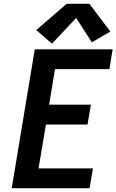

<svg xmlns="http://www.w3.org/2000/svg" viewBox="-20 -996 616 1016"><path d="M42 0H454L472 -105H184L223 -337H443L461 -442H240L271 -630H559L576 -735H164ZM255 -765 383 -901 466 -772 564 -829 453 -976H333L172 -837Z"/></svg>

Font: Iosevka Sparkle
Style: Bold Italic
Weight: 700
Italic angle: -9°
Designer: Belleve Invis
Foundry: Belleve Invis
Version: Version 4.5.0; ttfautohint (v1.8.3)